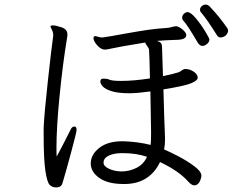

<svg xmlns="http://www.w3.org/2000/svg" viewBox="-20 -813 1040 840"><path d="M377 -98V-99Q378 -138 415 -166.5Q452 -195 515 -195H520Q583 -193 639 -179Q641 -196 641 -232L638 -413Q579 -405 547 -405Q497 -405 468.5 -414Q440 -423 429.5 -435Q419 -447 419 -456Q419 -462 422 -466Q425 -469 433 -469Q449 -469 457 -465Q469 -459 509 -459Q566 -459 636 -470Q634 -572 632 -597Q631 -602 623.5 -612Q616 -622 615 -627Q608 -626 515 -610L469 -601Q464 -600 454.5 -598Q445 -596 439 -596Q422 -596 405.5 -614.5Q389 -633 389 -646Q389 -653 393 -654L397 -655Q400 -655 409.5 -652Q419 -649 427 -649L435 -650Q464 -654 528 -666Q590 -677 628 -682.5Q666 -688 712 -691Q719 -691 730.5 -694.5Q742 -698 749 -698H752Q762 -697 776 -686Q790 -675 794 -665L795 -660Q795 -641 760 -639Q697 -637 667 -634Q680 -630 684.5 -624Q689 -618 689 -604L693 -480Q745 -491 762 -497Q767 -499 774.5 -504.5Q782 -510 788 -511H792Q809 -511 825 -501Q841 -491 844 -479L845 -473Q845 -461 817 -449Q789 -437 695 -422Q699 -272 701 -236L702 -205Q702 -179 698 -159Q718 -151 757 -131Q796 -111 828.5 -87Q861 -63 861 -45Q861 -35 855 -21Q846 -2 830 -2Q819 -2 804 -18Q763 -65 680 -104Q659 -59 621 -34Q583 -9 529 -8H520Q452 -8 414.5 -34.5Q377 -61 377 -98ZM171 -255Q174 -320 190 -464.5Q206 -609 212 -650Q213 -653 213 -658Q213 -665 212 -669Q211 -675 206 -685Q201 -695 201 -697V-698Q202 -702 210 -702Q224 -702 249.5 -693.5Q275 -685 275 -662Q275 -655 273 -645Q255 -537 241 -397Q227 -257 227 -166Q227 -139 228 -128Q252 -172 289 -246Q295 -259 304 -259H308Q315 -258 315 -244Q315 -235 290.5 -144Q266 -53 254 -14Q249 7 226 7Q208 7 197 -4.5Q186 -16 178.5 -66Q171 -116 171 -222ZM509 -63H512Q547 -63 578 -79Q609 -95 623 -127Q577 -143 518 -143H514Q478 -143 455.5 -132Q433 -121 433 -101Q433 -86 456 -75Q479 -64 509 -63ZM801 -760Q814 -760 836 -734Q858 -708 877 -677Q896 -646 896 -640Q896 -629 885.5 -620.5Q875 -612 866 -612Q855 -612 846 -625Q800 -704 781 -724Q777 -728 777 -736Q777 -745 784.5 -752.5Q792 -760 801 -760ZM880 -793Q889 -793 898 -784Q940 -740 975 -689Q978 -683 978 -678Q978 -670 968 -658Q956 -649 945 -649Q935 -649 929 -659Q886 -728 861 -757Q855 -763 855 -771Q855 -779 862.5 -786Q870 -793 880 -793Z"/></svg>

Font: Iansui 0.93
Style: Regular
Weight: 400
Designer: But Ko / Fontworks Inc.
Foundry: zi-hi.com / Fontworks Inc.
Version: Version 0.931